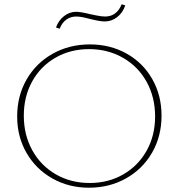

<svg xmlns="http://www.w3.org/2000/svg" viewBox="-20 -870 833 895"><path d="M241 -742Q253 -775 278.5 -795Q304 -815 335 -815Q356 -815 400 -804Q406 -803 429.5 -798Q453 -793 470 -793Q497 -793 516.5 -807.5Q536 -822 547 -850L564 -845Q552 -810 526 -790Q500 -770 468 -770Q446 -770 398 -782Q358 -793 335 -793Q309 -793 289 -778.5Q269 -764 258 -736ZM60 -327Q60 -423 104 -499.5Q148 -576 225.5 -619.5Q303 -663 399 -663Q494 -663 570.5 -620Q647 -577 690 -501Q733 -425 733 -331Q733 -235 689 -158.5Q645 -82 567.5 -38.5Q490 5 395 5Q300 5 223.5 -38.5Q147 -82 103.5 -157.5Q60 -233 60 -327ZM703 -327Q703 -417 663.5 -488.5Q624 -560 553.5 -600.5Q483 -641 395 -641Q308 -641 238.5 -601Q169 -561 130 -490.5Q91 -420 91 -331Q91 -241 130.5 -169.5Q170 -98 240 -57.5Q310 -17 398 -17Q485 -17 554.5 -57Q624 -97 663.5 -167.5Q703 -238 703 -327Z"/></svg>

Font: Ysabeau Infant Extralight
Style: Regular
Weight: 200
Designer: Christian Thalmann (Catharsis Fonts)
Version: Version 0.003